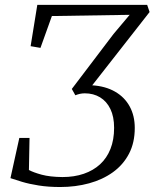

<svg xmlns="http://www.w3.org/2000/svg" viewBox="-20 -763 636 790"><path d="M227.5 6.5Q178.5 6.5 139.2 0.2Q100 -6 70.8 -14.8Q41.5 -23.5 23 -30L59.5 -195.5H101.5L99 -63.5Q117.5 -53.5 151.5 -44.2Q185.5 -35 237 -34.5Q285.5 -34.5 324.8 -48Q364 -61.5 391.8 -87Q419.5 -112.5 434.5 -150.2Q449.5 -188 449.5 -237Q449.5 -283 434.2 -314.5Q419 -346 391.8 -362.5Q364.5 -379 329 -379Q318.5 -379 308.5 -376.8Q298.5 -374.5 290 -371L275.5 -397L447 -623L513.5 -702L193.5 -697L146.5 -566L106 -573L133.5 -743H585.5L595.5 -713.5L359.5 -412Q414 -408.5 453.2 -386Q492.5 -363.5 513.5 -325.2Q534.5 -287 534.5 -236.5Q534.5 -176 510.8 -130.5Q487 -85 444.8 -54.5Q402.5 -24 346.8 -8.8Q291 6.5 227.5 6.5Z"/></svg>

Font: Merriweather 60pt Light
Style: Italic
Weight: 300
Italic angle: -7.8°
Version: Version 2.101